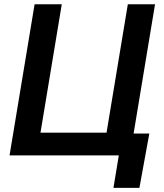

<svg xmlns="http://www.w3.org/2000/svg" viewBox="-20 -748 787 924"><path d="M605.5 0H25.9L146.5 -727.5H277.3L174.8 -109.4H492.7L595.2 -727.5H726.1ZM525.9 156.2 551.8 0H511.2L528.3 -105.5H698.7L650.9 156.2Z"/></svg>

Font: Inter Semi Bold
Style: Italic
Weight: 600
Italic angle: -9.39999°
Designer: Rasmus Andersson
Foundry: rsms
Version: Version 4.000;git-3c8e0fc